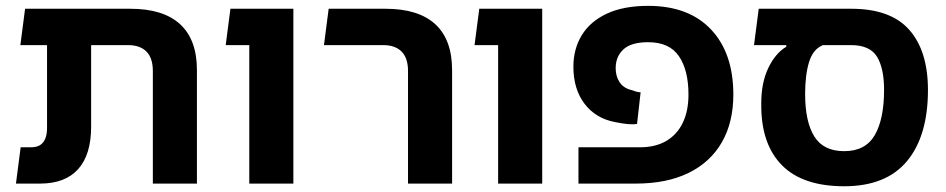

<svg xmlns="http://www.w3.org/2000/svg" viewBox="-20 -633 3261 662"><path d="M507 0V-388.2Q507 -433 484.9 -455.2Q462.8 -477.5 421.2 -477.5H142.2V-602.8H429.2Q543 -602.8 601 -549.5Q659 -496.2 659 -391.2V0ZM35 0 51.2 -125.2H87.2Q106.2 -125.2 118 -132.6Q129.8 -140 136 -154.9Q142.2 -169.8 142.2 -191.8V-573.5H294.2V-195.8Q294.2 -99.8 249.5 -49.9Q204.8 0 118 0ZM50.2 -477.5 66.5 -602.8H226.8V-477.5Z M839.5 0V-602.8H991.5V0ZM758.2 -477.5 774.5 -602.8H939.8V-477.5Z M1386.8 0V-388.2Q1386.8 -433 1364.6 -455.2Q1342.5 -477.5 1301 -477.5H1097L1113.2 -602.8H1309Q1422.8 -602.8 1480.8 -549.5Q1538.8 -496.2 1538.8 -391.2V0Z M1697.5 0V-602.8H1849.5V0ZM1616.2 -477.5 1632.5 -602.8H1797.8V-477.5Z M1974.5 0V-125.2H2187Q2240.5 -125.2 2277.8 -147.4Q2315 -169.5 2334.4 -210.2Q2353.8 -251 2353.8 -306.8Q2353.8 -391 2320.9 -439.2Q2288 -487.5 2214.8 -487.5Q2156 -487.5 2129.4 -462.6Q2102.8 -437.8 2102.8 -398.2Q2102.8 -370 2116.1 -349.8Q2129.5 -329.5 2156 -322.8Q2164.8 -319.5 2173.6 -317.1Q2182.5 -314.8 2188.8 -314.8L2176.5 -205.8Q2163.2 -203.5 2145 -205.1Q2126.8 -206.8 2099.8 -212.2Q2033.5 -225 1995.2 -275.6Q1957 -326.2 1957 -402.8Q1957 -464.2 1985.9 -511.6Q2014.8 -559 2072.2 -585.9Q2129.8 -612.8 2214.8 -612.8Q2355 -612.8 2431.8 -531.1Q2508.5 -449.5 2508.5 -306.8Q2508.5 -211.5 2469 -142.6Q2429.5 -73.8 2354.4 -36.9Q2279.2 0 2172 0Z M2890.8 9.2Q2747.8 9.2 2676.2 -63.1Q2604.8 -135.5 2604.8 -268.8V-278Q2604.8 -348 2629.2 -398.9Q2653.8 -449.8 2691 -471.8V-485.5L2819.5 -488.8L2815.2 -476.2Q2783.2 -463 2769.6 -419Q2756 -375 2756 -309.2Q2756 -213.5 2787.6 -162.6Q2819.2 -111.8 2890.8 -111.8Q2963.8 -111.8 2996 -166.9Q3028.2 -222 3028.2 -323.5Q3028.2 -397.5 3003.8 -437.5Q2979.2 -477.5 2914 -477.5H2579.8L2596 -602.8H2915Q3051.2 -602.8 3115.4 -529.8Q3179.5 -456.8 3179.5 -322.8Q3179.5 -164.5 3107.4 -77.6Q3035.2 9.2 2890.8 9.2Z"/></svg>

Font: Noto Sans Hebrew Light
Style: Regular
Weight: 100
Version: Version 3.000